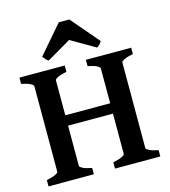

<svg xmlns="http://www.w3.org/2000/svg" viewBox="-123 -950 929 1049"><g transform="rotate(-15 341.5 -426.0)"><path d="M21 0V-35.6Q54.2 -42.5 71 -50.5Q87.9 -58.6 87.9 -65.4V-549.3Q87.9 -555.2 72 -564Q56.2 -572.8 21 -579.6V-615.2H277.3V-579.6Q244.1 -572.8 227.1 -564.5Q210 -556.2 210 -549.3V-351.6H463.9V-549.3Q463.9 -555.2 448 -564Q432.1 -572.8 397 -579.6V-615.2H653.3V-579.6Q620.1 -572.8 603 -564.5Q585.9 -556.2 585.9 -549.3V-65.4Q585.9 -59.6 602.1 -51Q618.2 -42.5 653.3 -35.6V0H397V-35.6Q430.2 -42.5 447 -50.5Q463.9 -58.6 463.9 -65.4V-293H210V-65.4Q210 -59.6 225.8 -51Q241.7 -42.5 277.3 -35.6V0ZM502 -693.4Q496.1 -684.1 489 -676Q481.9 -668 473.6 -664.1L336.4 -743.7L200.2 -664.1Q191.9 -668 184.8 -676Q177.7 -684.1 170.9 -693.4L307.1 -851.6H366.7Z"/></g></svg>

Font: Gentium Basic
Style: Bold
Weight: 700
Designer: J. Victor Gaultney and Annie Olsen
Foundry: SIL International
Version: Version 1.100